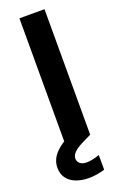

<svg xmlns="http://www.w3.org/2000/svg" viewBox="-188 -747 634 1007"><g transform="rotate(-20 129.0 -244.0)"><path d="M66 0V-700H206V0ZM122 212Q85 212 53.5 200.5Q22 189 3.5 165Q-15 141 -15 105Q-15 77 -1.5 52Q12 27 43.5 2.5Q75 -22 131 -46L176 -65L207 0L156 25Q120 43 105 59Q90 75 90 92Q90 110 103.5 120.5Q117 131 140 131Q155 131 174 127Q193 123 212 116V198Q193 204 170 208Q147 212 122 212Z"/></g></svg>

Font: DM Sans 24pt ExtraBold
Style: Regular
Weight: 800
Designer: Colophon Foundry, Jonny Pinhorn
Foundry: Colophon Foundry
Version: Version 4.004;gftools[0.9.30]